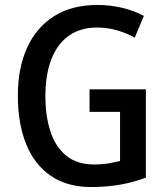

<svg xmlns="http://www.w3.org/2000/svg" viewBox="-20 -744 671 774"><path d="M341 -384H568V-28Q518 -9 464 0.5Q410 10 347 10Q251 10 185 -35Q119 -80 85.5 -163Q52 -246 52 -358Q52 -469 89 -551Q126 -633 197.5 -678.5Q269 -724 372 -724Q425 -724 472.5 -712.5Q520 -701 560 -680L523 -592Q490 -611 451 -622Q412 -633 371 -633Q304 -633 257.5 -600Q211 -567 187 -505Q163 -443 163 -356Q163 -276 183.5 -213.5Q204 -151 247.5 -116Q291 -81 360 -81Q382 -81 400 -83Q418 -85 434 -88.5Q450 -92 464 -95V-293H341Z"/></svg>

Font: Noto Sans Display SemiCondensed Medium
Style: Regular
Weight: 500
Width: 4
Designer: Monotype Design Team
Foundry: Monotype Imaging Inc.
Version: Version 2.003